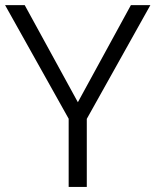

<svg xmlns="http://www.w3.org/2000/svg" viewBox="-22 -735 611 755"><path d="M248 -268.1 -2 -714.8H75.2L284.2 -333L492.7 -714.8H569.3L319.3 -267.6V0H248Z"/></svg>

Font: Pontano Sans
Style: Regular
Weight: 400
Foundry: vernon adams
Version: 1.0